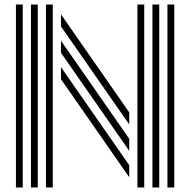

<svg xmlns="http://www.w3.org/2000/svg" viewBox="-20 -824 836 844"><path d="M716 0V-804H746V0ZM584 0V-804H614V0ZM650 0V-804H680V0ZM182 0V-804H212V0ZM50 0V-804H80V0ZM116 0V-804H146V0ZM548 -277 248 -708V-761L548 -330ZM548 -161 248 -592V-645L548 -214ZM548 -45 248 -476V-529L548 -98Z"/></svg>

Font: Zen Tokyo Zoo
Style: Regular
Weight: 400
Designer: Yoshimichi Ohira
Foundry: A-1 Corp ZenFonts
Version: Version 1.002; ttfautohint (v1.8.3)